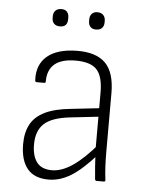

<svg xmlns="http://www.w3.org/2000/svg" viewBox="-50 -688 559 740"><g transform="rotate(5 230.0 -318.5)"><path d="M350 0Q345 0 344 -7Q342 -27 340 -53.5Q338 -80 337 -103L336 -120V-341Q336 -403 312 -429Q288 -455 230 -455Q122 -455 122 -365Q122 -359 117 -359H87Q81 -359 81 -367Q78 -426 116.5 -459Q155 -492 231 -493Q306 -494 342 -458Q378 -422 378 -342V-114Q378 -83 379.5 -56Q381 -29 384 -6Q384 0 378 0ZM165 11Q110 11 83 -22Q56 -55 56 -117Q56 -162 73 -193.5Q90 -225 128 -243.5Q166 -262 228 -268L344 -281V-248L228 -235Q157 -227 127.5 -199.5Q98 -172 98 -119Q98 -75 116.5 -50.5Q135 -26 175 -26Q213 -26 255.5 -55Q298 -84 348 -143L349 -103Q294 -41 251.5 -15Q209 11 165 11ZM158 -581Q143 -581 135 -589Q127 -597 127 -611V-618Q127 -631 135 -639.5Q143 -648 158 -648Q173 -648 180 -639.5Q187 -631 187 -618V-611Q187 -597 180 -589Q173 -581 158 -581ZM297 -581Q283 -581 275.5 -589Q268 -597 268 -611V-618Q268 -631 275.5 -639.5Q283 -648 297 -648Q312 -648 320 -639.5Q328 -631 328 -618V-611Q328 -597 320 -589Q312 -581 297 -581Z"/></g></svg>

Font: Sofia Sans Semi Condensed ExtraLight
Style: Regular
Weight: 250
Version: Version 4.100